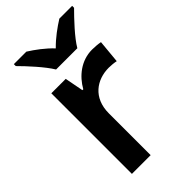

<svg xmlns="http://www.w3.org/2000/svg" viewBox="-234 -839 913 913"><g transform="rotate(-45 222.5 -383.0)"><path d="M177 -606H320C346 -651 408 -716 445 -753V-766H359C324 -744 282 -714 247 -678C213 -714 172 -744 137 -766H53V-753C90 -716 150 -651 177 -606ZM365 -552C291 -552 234 -505 202 -448H196L178 -542H81V0H207V-281C207 -386 280 -435 360 -435C374 -435 396 -433 409 -430L420 -547C406 -550 382 -552 365 -552Z"/></g></svg>

Font: Noto Sans Telugu SemiBold
Style: Regular
Weight: 600
Designer: Jelle Bosma - Monotype Design Team
Foundry: Monotype Imaging Inc.
Version: Version 2.005